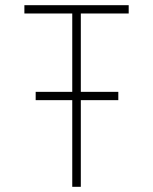

<svg xmlns="http://www.w3.org/2000/svg" viewBox="-20 -720 590 740"><path d="M258.5 0V-334H117.5V-366H258.5V-668H74V-700H476V-668H291.5V-366H436V-334H291.5V0Z"/></svg>

Font: Trispace SemiCondensed Thin
Style: Regular
Weight: 100
Width: 4
Designer: Tyler Finck
Foundry: Etcetera Type Company
Version: Version 1.210; ttfautohint (v1.8.3)